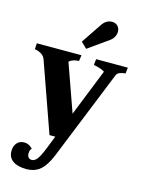

<svg xmlns="http://www.w3.org/2000/svg" viewBox="-151 -790 808 1088"><g transform="rotate(15 253.0 -246.0)"><path d="M6 143Q6 113 22 95Q38 77 64 77Q93 77 114 101Q103 110 103 131Q103 145 110 153.5Q117 162 130 162Q147 162 161.5 143Q176 124 195 76L225 0H191L47 -407Q35 -440 -15 -449L-13 -484H249L244 -449Q207 -448 187 -430L286 -151L396 -427Q373 -442 331 -449L335 -484H521L517 -449Q499 -448 484 -442Q469 -436 465 -425L252 103Q226 166 194 193Q162 220 113 220Q62 220 34 200Q6 180 6 143ZM311 -678Q334 -712 368 -712Q389 -712 401.5 -699Q414 -686 414 -665Q414 -650 406 -635Q398 -620 382 -609L265 -526L231 -559Z"/></g></svg>

Font: Caladea
Style: Bold
Weight: 700
Designer: Carolina Giovagnoli and Andres Torresi
Foundry: Carolina Giovagnoli & Andres Torresi
Version: Version 1.001